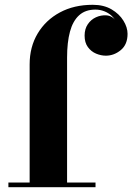

<svg xmlns="http://www.w3.org/2000/svg" viewBox="-20 -780 552 800"><path d="M366.5 -760Q412.5 -760 444.8 -741Q477 -722 494.2 -694Q511.5 -666 511.5 -639Q511.5 -594.5 483.2 -571.2Q455 -548 421 -548Q401 -548 380.5 -556.5Q360 -565 346.2 -583.8Q332.5 -602.5 332.5 -631.5Q332.5 -659.5 345.8 -679Q359 -698.5 379.8 -708Q400.5 -717.5 423 -716Q436.5 -715.5 448.5 -707.5Q460.5 -699.5 464.5 -686Q458.5 -701.5 445.5 -713.8Q432.5 -726 414.8 -733Q397 -740 377.5 -740Q335.5 -740 309.5 -716.2Q283.5 -692.5 271.5 -648Q259.5 -603.5 259.5 -540V-19.5H378V0H15V-19.5H103.5V-511.5Q103.5 -584.5 137 -640.5Q170.5 -696.5 229.5 -728.2Q288.5 -760 366.5 -760Z"/></svg>

Font: Bodoni Moda 11pt ExtraBold
Style: Regular
Weight: 800
Designer: Owen Earl
Foundry: indestructible type
Version: Version 2.004